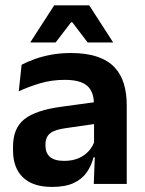

<svg xmlns="http://www.w3.org/2000/svg" viewBox="-20 -706 556 737"><path d="M466.5 0H340L344.5 -120L341 -131V-284.5L340.5 -306.5Q340.5 -354.5 314.2 -377Q288 -399.5 228.5 -399.5Q178 -399.5 133.8 -386.2Q89.5 -373 52 -355.5L63 -457.5Q85 -469 113.2 -479.2Q141.5 -489.5 176.5 -496Q211.5 -502.5 252 -502.5Q312 -502.5 353.5 -488.2Q395 -474 419.8 -447.5Q444.5 -421 455.5 -384.2Q466.5 -347.5 466.5 -303ZM179.5 11.5Q106.5 11.5 68.2 -25Q30 -61.5 30 -129V-143Q30 -214.5 74 -248.8Q118 -283 213.5 -296L352.5 -315L360 -232.5L232 -214Q190 -208.5 172.2 -194Q154.5 -179.5 154.5 -151.5V-146.5Q154.5 -119 171.8 -103.8Q189 -88.5 226 -88.5Q259 -88.5 282.5 -99Q306 -109.5 321.2 -126.8Q336.5 -144 343 -165.5L361 -102H339Q331 -70.5 313.2 -44.8Q295.5 -19 263.5 -3.8Q231.5 11.5 179.5 11.5ZM97 -544.5 188 -685.5H322.5L413.5 -544.5V-543H316.5L257.5 -620.5H253L193.5 -543H97Z"/></svg>

Font: Anek Malayalam Medium SemiBold
Style: Regular
Weight: 600
Version: Version 1.003